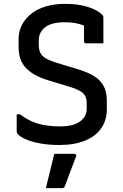

<svg xmlns="http://www.w3.org/2000/svg" viewBox="-20 -738 640 1001"><path d="M320 -718Q388 -718 438 -702Q488 -686 512 -662Q517 -658 518 -654.5Q519 -651 519 -645Q519 -626 519 -603Q519 -580 519 -557Q519 -534 519 -512Q497 -512 474 -512Q451 -512 429 -512Q424 -512 421 -515Q418 -518 418 -523Q418 -535 418 -547.5Q418 -560 418 -573Q418 -586 418 -600.5Q418 -615 418 -631L445 -590Q421 -606 388.5 -614Q356 -622 315 -622Q284 -622 259.5 -616Q235 -610 217.5 -597.5Q200 -585 191 -567Q182 -549 182 -526V-505Q182 -482 189.5 -464.5Q197 -447 217.5 -434.5Q238 -422 277 -410L373 -381Q419 -368 451 -352Q483 -336 501.5 -316Q520 -296 528.5 -270Q537 -244 537 -209V-168Q537 -111 507.5 -69Q478 -27 422.5 -4.5Q367 18 288 18Q239 18 196.5 11Q154 4 122.5 -8.5Q91 -21 73 -38Q70 -42 68.5 -45.5Q67 -49 67 -56Q67 -70 67 -83.5Q67 -97 67 -111.5Q67 -126 67 -142H84Q129 -108 177.5 -93.5Q226 -79 294 -79Q362 -79 397 -104.5Q432 -130 432 -171V-200Q432 -222 424.5 -237Q417 -252 396.5 -264Q376 -276 335 -288L239 -317Q191 -331 160 -349Q129 -367 110.5 -389Q92 -411 84.5 -436.5Q77 -462 77 -492V-534Q77 -575 94.5 -608.5Q112 -642 144 -667Q176 -692 220.5 -705Q265 -718 320 -718ZM263 64Q282 64 298.5 64Q315 64 332 64Q349 64 366 64Q372 64 375.5 67.5Q379 71 377 77Q366 106 356.5 130Q347 154 338.5 178Q330 202 318 233Q317 237 313.5 240Q310 243 303 243Q287 243 265.5 243Q244 243 219 243Q227 210 234.5 180Q242 150 249 121Q256 92 263 64Z"/></svg>

Font: Recursive Monospace Medium
Style: Regular
Weight: 500
Version: Version 1.047